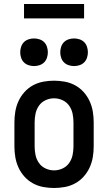

<svg xmlns="http://www.w3.org/2000/svg" viewBox="-20 -931 540 959"><path d="M250 8Q223 8 196 3Q169 -2 145 -15Q121 -28 102.5 -48.5Q84 -69 72.5 -94Q61 -119 56.5 -146Q52 -173 52 -200V-320Q52 -347 56.5 -374Q61 -401 72.5 -426Q84 -451 102.5 -471.5Q121 -492 145 -505Q169 -518 196 -523Q223 -528 250 -528Q277 -528 304 -523Q331 -518 355 -505Q379 -492 397.5 -471.5Q416 -451 427.5 -426Q439 -401 443.5 -374Q448 -347 448 -320V-200Q448 -173 443.5 -146Q439 -119 427.5 -94Q416 -69 397.5 -48.5Q379 -28 355 -15Q331 -2 304 3Q277 8 250 8ZM250 -80Q272 -80 292.5 -89.5Q313 -99 325.5 -117Q338 -135 342.5 -156.5Q347 -178 347 -200V-320Q347 -342 342.5 -363.5Q338 -385 325.5 -403Q313 -421 292.5 -430.5Q272 -440 250 -440Q228 -440 207.5 -430.5Q187 -421 174.5 -403Q162 -385 157.5 -363.5Q153 -342 153 -320V-200Q153 -178 157.5 -156.5Q162 -135 174.5 -117Q187 -99 207.5 -89.5Q228 -80 250 -80ZM350 -601Q336 -601 322.5 -605.5Q309 -610 299.5 -619.5Q290 -629 285.5 -642.5Q281 -656 281 -670Q281 -684 285.5 -697.5Q290 -711 299.5 -720.5Q309 -730 322.5 -734.5Q336 -739 350 -739Q364 -739 377.5 -734.5Q391 -730 400.5 -720.5Q410 -711 414.5 -697.5Q419 -684 419 -670Q419 -656 414.5 -642.5Q410 -629 400.5 -619.5Q391 -610 377.5 -605.5Q364 -601 350 -601ZM150 -601Q136 -601 122.5 -605.5Q109 -610 99.5 -619.5Q90 -629 85.5 -642.5Q81 -656 81 -670Q81 -684 85.5 -697.5Q90 -711 99.5 -720.5Q109 -730 122.5 -734.5Q136 -739 150 -739Q164 -739 177.5 -734.5Q191 -730 200.5 -720.5Q210 -711 214.5 -697.5Q219 -684 219 -670Q219 -656 214.5 -642.5Q210 -629 200.5 -619.5Q191 -610 177.5 -605.5Q164 -601 150 -601ZM100 -839V-911H400V-839Z"/></svg>

Font: Iosevka SS18 Semibold
Style: Regular
Weight: 600
Monospace: yes
Designer: Belleve Invis
Foundry: Belleve Invis
Version: Version 25.1.1; ttfautohint (v1.8.4)